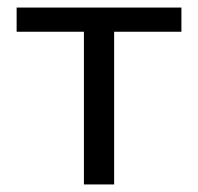

<svg xmlns="http://www.w3.org/2000/svg" viewBox="-20 -488 524 508"><path d="M460 -404H282V0H202V-404H24V-468H460Z"/></svg>

Font: Ysabeau SC Medium
Style: Regular
Weight: 500
Designer: Christian Thalmann (Catharsis Fonts)
Version: Version 0.003